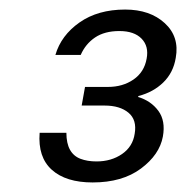

<svg xmlns="http://www.w3.org/2000/svg" viewBox="-20 -729 390 402"><path d="M174 -347Q118 -347 88.5 -373.5Q59 -400 63 -451H119Q119 -429 126.5 -415.5Q134 -402 148.5 -396.5Q163 -391 182 -391Q213 -391 235.5 -406.5Q258 -422 262 -449Q267 -478 249 -493Q231 -508 199 -508H151L158 -547H206Q237 -547 259.5 -562.5Q282 -578 287 -606Q292 -632 276.5 -648Q261 -664 230 -664Q199 -664 179 -650.5Q159 -637 149 -614H96Q108 -655 146.5 -682Q185 -709 242 -709Q294 -709 325 -680.5Q356 -652 348 -608Q343 -577 322 -556.5Q301 -536 270 -528L269 -526Q296 -518 311.5 -497Q327 -476 321 -443Q314 -405 275 -376Q236 -347 174 -347Z"/></svg>

Font: DM Sans 16pt Light
Style: Italic
Weight: 300
Italic angle: -10°
Version: Version 4.004;gftools[0.9.30]